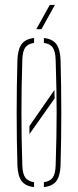

<svg xmlns="http://www.w3.org/2000/svg" viewBox="-20 -759 318 783"><path d="M51 -85Q45 -299.5 51 -514Q52.5 -557 67.8 -578.5Q83 -600 119 -604V-584Q93.5 -580.5 82.8 -565Q72 -549.5 71 -514Q69 -450.5 68.2 -399Q67.5 -347.5 67.5 -299.5Q67.5 -251.5 68.2 -200Q69 -148.5 71 -85Q72 -50 83.2 -34.8Q94.5 -19.5 119 -16V4Q83 0 67.8 -21.2Q52.5 -42.5 51 -85ZM159 4V-16Q184 -19.5 195 -34.8Q206 -50 207 -85Q209 -148.5 210 -200Q211 -251.5 211 -299.5Q211 -347.5 210 -399Q209 -450.5 207 -514Q206 -549.5 195.2 -565Q184.5 -580.5 159 -584V-604Q195 -600 210.2 -578.5Q225.5 -557 227 -514Q233 -299.5 227 -85Q225.5 -42.5 210.2 -21.2Q195 0 159 4ZM100 -212V-245L202 -392Q202 -383 202.2 -374.8Q202.5 -366.5 203 -358ZM128 -640 183 -739H204L149 -640Z"/></svg>

Font: Big Shoulders Stencil Display Thin
Style: Regular
Weight: 100
Designer: Patric King
Foundry: XO Type Co
Version: Version 1.000